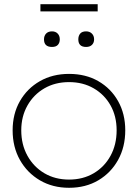

<svg xmlns="http://www.w3.org/2000/svg" viewBox="-20 -882 655 912"><path d="M308 10Q230 10 169.5 -25.5Q109 -61 74.5 -122.5Q40 -184 40 -263Q40 -341 74.5 -401.5Q109 -462 169.5 -496.5Q230 -531 308 -531Q387 -531 447 -496.5Q507 -462 541 -401.5Q575 -341 575 -263Q575 -184 541 -122.5Q507 -61 447 -25.5Q387 10 308 10ZM308 -29Q374 -29 425 -59Q476 -89 505 -142Q534 -195 534 -263Q534 -330 505 -381.5Q476 -433 425 -462.5Q374 -492 308 -492Q242 -492 191 -462.5Q140 -433 110.5 -381Q81 -329 81 -263Q81 -195 110.5 -142Q140 -89 191 -59Q242 -29 308 -29ZM389 -659Q352 -659 352 -695Q352 -712 361 -722.5Q370 -733 389 -733Q406 -733 416.5 -722.5Q427 -712 427 -695Q427 -679 417 -669Q407 -659 389 -659ZM227 -659Q189 -659 189 -695Q189 -712 199 -722.5Q209 -733 227 -733Q244 -733 254 -722.5Q264 -712 264 -695Q264 -679 255 -669Q246 -659 227 -659ZM172 -828V-862H444V-828Z"/></svg>

Font: Readex Pro Light
Style: Regular
Weight: 300
Designer: Bonnie Shaver-Troup, Thomas Jockin
Foundry: Lexend
Version: Version 1.200; ttfautohint (v1.8.3)